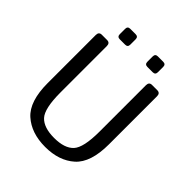

<svg xmlns="http://www.w3.org/2000/svg" viewBox="-232 -991 1149 1149"><g transform="rotate(45 342.5 -416.0)"><path d="M203.1 -756.8Q181.2 -756.8 181.2 -778.8V-823.7Q181.2 -845.7 203.1 -845.7H248Q270 -845.7 270 -823.7V-778.8Q270 -756.8 248 -756.8ZM436.5 -756.8Q414.6 -756.8 414.6 -778.8V-823.7Q414.6 -845.7 436.5 -845.7H481.4Q503.4 -845.7 503.4 -823.7V-778.8Q503.4 -756.8 481.4 -756.8ZM83 -267.1V-673.3Q83 -700.2 107.4 -700.2H152.3Q176.8 -700.2 176.8 -673.3V-281.7Q176.8 -145 215.6 -103.3Q254.4 -61.5 342.3 -61.5Q430.2 -61.5 469 -103.3Q507.8 -145 507.8 -281.7V-673.3Q507.8 -700.2 532.2 -700.2H577.1Q601.6 -700.2 601.6 -673.3V-267.1Q601.6 -112.3 530.5 -48.8Q459.5 14.6 342.3 14.6Q225.1 14.6 154.1 -48.8Q83 -112.3 83 -267.1Z"/></g></svg>

Font: Istok Web
Style: Regular
Weight: 400
Designer: Andrey V. Panov
Foundry: Andrey V. Panov
Version: Version 1.0.2g